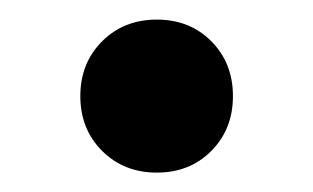

<svg xmlns="http://www.w3.org/2000/svg" viewBox="-20 -164 320 196"><path d="M84.2 -121.8Q106.4 -144 140.1 -144Q173.8 -144 195.8 -121.8Q217.8 -99.6 217.8 -65.9Q217.8 -32.2 195.8 -10Q173.8 12.2 140.1 12.2Q106.4 12.2 84.2 -10Q62 -32.2 62 -65.9Q62 -99.6 84.2 -121.8Z"/></svg>

Font: Flanker Steampunk
Style: Bold
Weight: 700
Designer: Alexey Kryukov, Leonardo Di Lena
Foundry: Alexey Kryukov, Leonardo Di Lena
Version: 1.210